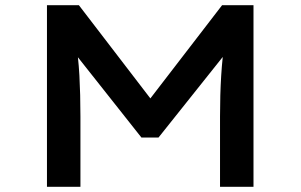

<svg xmlns="http://www.w3.org/2000/svg" viewBox="-20 -720 1159 740"><path d="M161 0V-700H284L590 -301H529L836 -700H957V0H828V-271Q828 -355 832.5 -428Q837 -501 848 -576L862 -530L591 -190H525L256 -530L270 -576Q282 -502 286 -429.5Q290 -357 290 -271V0Z"/></svg>

Font: Lexend Tera Medium
Style: Regular
Weight: 500
Designer: Bonnie Shaver-Troup, Thomas Jockin
Foundry: Lexend
Version: Version 1.007